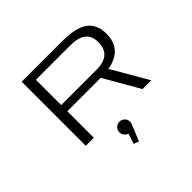

<svg xmlns="http://www.w3.org/2000/svg" viewBox="-216 -958 1483 1483"><g transform="rotate(-45 525.0 -216.5)"><path d="M817 0 650.5 -289.5H285.5V0H197.5V-700H641.5Q691 -700 730.5 -695Q770 -690 807 -676.5Q844 -663 868.8 -640.8Q893.5 -618.5 908.2 -582.8Q923 -547 923 -499Q923 -328 741 -296.5L913 0ZM285.5 -633V-356.5H671.5Q832.5 -356.5 832.5 -498Q832.5 -633 664.5 -633ZM571.5 109.5Q571.5 125.5 564.5 138.5L511.5 267L469.5 251L497 167Q478.5 161.5 466.5 145.8Q454.5 130 454.5 109.5Q454.5 86 471.8 69Q489 52 513 52Q537.5 52 554.5 69Q571.5 86 571.5 109.5Z"/></g></svg>

Font: League Mono Extended Light
Style: Regular
Weight: 300
Width: 9
Designer: Tyler Finck
Foundry: The League of Moveable Type / Tyler Finck
Version: Version 2.210